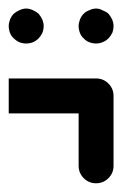

<svg xmlns="http://www.w3.org/2000/svg" viewBox="-20 -420 280 440"><path d="M68.4 -332Q62.5 -326.2 55.7 -323.2Q47.9 -320.3 40 -320.3Q32.2 -320.3 24.4 -323.2Q17.6 -326.2 11.7 -332Q5.9 -336.9 2.9 -344.7Q0 -352.5 0 -360.4Q0 -367.2 2.9 -375Q5.9 -382.8 11.7 -388.7Q17.6 -393.6 24.4 -396.5Q32.2 -400.4 40 -400.4Q47.9 -400.4 55.7 -396.5Q62.5 -393.6 68.4 -388.7Q73.2 -382.8 77.1 -375Q80.1 -367.2 80.1 -360.4Q80.1 -352.5 77.1 -344.7Q73.2 -336.9 68.4 -332ZM228.5 -332Q222.7 -326.2 214.8 -323.2Q208 -320.3 200.2 -320.3Q192.4 -320.3 184.6 -323.2Q176.8 -326.2 171.9 -332Q166 -336.9 163.1 -344.7Q160.2 -352.5 160.2 -360.4Q160.2 -367.2 163.1 -375Q166 -382.8 171.9 -388.7Q176.8 -393.6 184.6 -396.5Q192.4 -400.4 200.2 -400.4Q208 -400.4 214.8 -396.5Q222.7 -393.6 228.5 -388.7Q233.4 -382.8 237.3 -375Q240.2 -367.2 240.2 -360.4Q240.2 -352.5 237.3 -344.7Q233.4 -336.9 228.5 -332ZM200.2 -240.2Q216.8 -240.2 228.5 -228.5Q240.2 -216.8 240.2 -200.2Q240.2 -146.5 240.2 -40Q240.2 -23.4 228.5 -11.7Q216.8 0 200.2 0Q183.6 0 171.9 -11.7Q160.2 -23.4 160.2 -40Q160.2 -80.1 160.2 -160.2Q106.4 -160.2 0 -160.2Q0 -186.5 0 -240.2Q49.8 -240.2 99.6 -240.2Q150.4 -240.2 200.2 -240.2Z"/></svg>

Font: Stray Robotalk
Style: Regular
Weight: 400
Designer: Faina Iasen
Version: Version 1.0